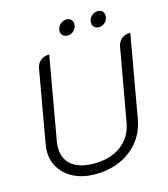

<svg xmlns="http://www.w3.org/2000/svg" viewBox="-127 -973 943 1080"><g transform="rotate(-15 344.5 -432.5)"><path d="M63 -186Q63 -198 67 -226L141 -646Q146 -676 166 -692.5Q186 -709 217 -709L132 -226Q129 -207 129 -189Q129 -123 174 -87Q219 -51 304 -51Q399 -51 461.5 -97.5Q524 -144 538 -226L613 -646Q618 -676 637.5 -692.5Q657 -709 689 -709L604 -226Q591 -155 548.5 -102Q506 -49 440.5 -20Q375 9 294 9Q226 9 173.5 -16Q121 -41 92 -85.5Q63 -130 63 -186ZM307 -820Q307 -842 323 -858Q339 -874 362 -874Q378 -874 388 -864Q398 -854 398 -838Q398 -817 382.5 -801Q367 -785 346 -785Q328 -785 317.5 -795Q307 -805 307 -820ZM490 -820Q490 -843 506 -858.5Q522 -874 544 -874Q560 -874 570 -864Q580 -854 580 -838Q580 -816 564.5 -800.5Q549 -785 528 -785Q510 -785 500 -795Q490 -805 490 -820Z"/></g></svg>

Font: K2D ExtraLight
Style: Italic
Weight: 275
Italic angle: -10°
Designer: Katatrad Aksorn Co.,Ltd.
Foundry: Cadson Demak Co.,Ltd.
Version: Version 1.000; ttfautohint (v1.6)